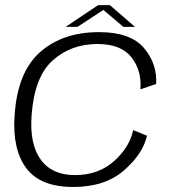

<svg xmlns="http://www.w3.org/2000/svg" viewBox="-20 -720 674 744"><path d="M264 4.5Q387 4.5 460.5 -59.8Q534 -124 549.5 -194L496 -216Q483 -151 422.5 -96.2Q362 -41.5 270.5 -41.5Q181 -41.5 137.5 -102Q94 -162.5 102.5 -274Q113.5 -423 184.5 -486.2Q255.5 -549.5 358 -549.5Q449 -549.5 489.5 -497.8Q530 -446 524 -374L585 -394.5Q590 -472 538 -533.8Q486 -595.5 363.5 -595.5Q223 -595.5 135 -517.8Q47 -440 36.5 -271Q27.5 -141.5 81.8 -68.5Q136 4.5 264 4.5ZM234.5 -616H280.5L380.5 -681.5L458 -616H503L406 -700H360Z"/></svg>

Font: Anybody SemiExpanded Light
Style: Italic
Weight: 300
Width: 6
Italic angle: -10°
Version: Version 1.113;gftools[0.9.25]